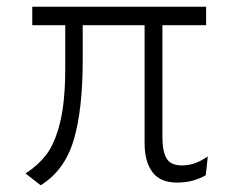

<svg xmlns="http://www.w3.org/2000/svg" viewBox="-20 -531 701 571"><path d="M410 -105V-456H226V-353Q226 -204 199 -114Q172 -24 101 20L56 -15Q93 -39 118 -71.5Q143 -104 158.5 -166Q174 -228 174 -328V-456H76V-511H593V-456H463V-123Q463 -82 475 -60.5Q487 -39 522 -39Q560 -39 598 -66L592 -10Q554 12 507 12Q456 12 433 -19.5Q410 -51 410 -105Z"/></svg>

Font: Overpass ExtraLight
Style: Regular
Weight: 200
Designer: Delve Withrington, Thomas Jockin
Foundry: Delve Fonts
Version: Version 3.000;DELV;Overpass